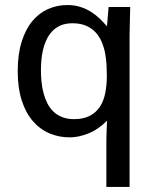

<svg xmlns="http://www.w3.org/2000/svg" viewBox="-20 -528 604 751"><path d="M243.7 -508.3Q271 -508.3 293.9 -501Q316.9 -493.7 335.9 -481.7Q355 -469.7 370.4 -454.8Q385.7 -439.9 398.4 -424.8L404.8 -500.5H489.3Q489.3 -498 489 -487.5Q488.8 -477.1 488.5 -466.3Q488.3 -455.6 488 -443.6Q487.8 -431.6 487.5 -420.9Q487.3 -410.2 487.1 -402.3Q486.8 -394.5 486.8 -392.6V203.1H396V36.6Q396 24.9 396.2 11.7Q396.5 -1.5 397 -14.4Q397.5 -27.3 397.9 -38.3Q398.4 -49.3 398.9 -56.2Q364.7 -21.5 325.9 -6.1Q287.1 9.3 252.9 9.3Q210 9.3 172.9 -6.6Q135.7 -22.5 108.2 -54.7Q80.6 -86.9 64.9 -135.5Q49.3 -184.1 49.3 -249.5Q49.3 -315.9 64.7 -364.7Q80.1 -413.6 106.4 -445.3Q132.8 -477.1 168.2 -492.7Q203.6 -508.3 243.7 -508.3ZM397.9 -232.9Q397.9 -252 396.7 -274.7Q395.5 -297.4 391.1 -320.1Q386.7 -342.8 377.9 -363.8Q369.1 -384.8 354.2 -401.1Q339.4 -417.5 317.1 -427.2Q294.9 -437 263.2 -437Q236.8 -437 217.5 -428.7Q198.2 -420.4 184.6 -406Q170.9 -391.6 162.1 -373Q153.3 -354.5 148.4 -333.7Q143.6 -313 141.8 -292Q140.1 -271 140.1 -252Q140.1 -230.5 142.3 -208.3Q144.5 -186 149.9 -165Q155.3 -144 164.6 -125.2Q173.8 -106.4 188.2 -92.3Q202.6 -78.1 222.7 -70.1Q242.7 -62 269.5 -62Q306.6 -62 331.3 -75Q356 -87.9 370.8 -110.6Q385.7 -133.3 391.8 -164.6Q397.9 -195.8 397.9 -232.9Z"/></svg>

Font: Shanti
Style: Regular
Weight: 400
Designer: vernon adams
Foundry: vernon adams
Version: Version 1.000